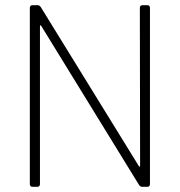

<svg xmlns="http://www.w3.org/2000/svg" viewBox="-20 -720 693 740"><path d="M519 -690 520 -81C520 -77 517 -76 515 -80L137 -693C134 -697 130 -700 125 -700H105C99 -700 95 -696 95 -690V-10C95 -4 99 0 105 0H124C130 0 134 -4 134 -10V-619C134 -623 137 -624 139 -620L516 -7C519 -3 523 0 528 0H548C554 0 558 -4 558 -10V-690C558 -696 554 -700 548 -700H529C523 -700 519 -696 519 -690Z"/></svg>

Font: Barlow ExtraLight
Style: Regular
Weight: 275
Designer: Jeremy Tribby
Foundry: Tribby Type
Version: Version 1.422;hotconv 1.0.109;makeotfexe 2.5.65596